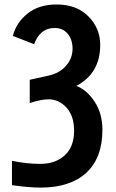

<svg xmlns="http://www.w3.org/2000/svg" viewBox="-20 -600 514 854"><path d="M33.2 115.2Q97.7 128.9 159.2 128.9Q226.6 128.9 268.1 90.8Q309.6 52.7 309.6 -18.6Q309.6 -84 275.9 -121.1Q242.2 -158.2 196.3 -158.2Q162.1 -158.2 112.3 -141.6V-245.1L196.3 -263.7Q245.1 -274.4 273.9 -307.6Q302.7 -340.8 302.7 -382.8Q302.7 -423.8 281.2 -449.7Q259.8 -475.6 222.7 -475.6Q158.2 -475.6 131.8 -403.3L37.1 -440.4Q52.7 -500 103 -540Q153.3 -580.1 231.4 -580.1Q321.3 -580.1 373.5 -526.9Q425.8 -473.6 425.8 -400.4Q425.8 -273.4 319.3 -217.8Q365.2 -201.2 400.4 -148.4Q435.5 -95.7 435.5 -22.5Q435.5 102.5 363.8 168.5Q292 234.4 161.1 234.4Q108.4 234.4 33.2 223.6Z"/></svg>

Font: Gothic A1
Style: Bold
Weight: 700
Version: Version 2.50